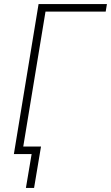

<svg xmlns="http://www.w3.org/2000/svg" viewBox="-20 -755 544 941"><path d="M107 166 135 0H48L169 -735H504L498 -698H203L94 -37H181L147 166Z"/></svg>

Font: Iosevka SS18 Extralight
Style: Italic
Weight: 200
Italic angle: -9°
Monospace: yes
Designer: Belleve Invis
Foundry: Belleve Invis
Version: Version 25.1.1; ttfautohint (v1.8.4)